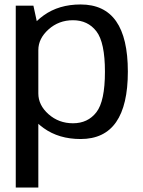

<svg xmlns="http://www.w3.org/2000/svg" viewBox="-20 -618 640 859"><path d="M50.5 221H151.5V-491L129.5 -592.5H50.5ZM340.5 4Q447 4 499.5 -71.8Q552 -147.5 552 -297.5Q552 -448 499.5 -523Q447 -598 340.5 -598Q243.5 -598 175.5 -549.2Q107.5 -500.5 107.5 -447.5L151.5 -394Q151.5 -445.5 197.2 -486.5Q243 -527.5 306.5 -527.5Q373 -527.5 411.2 -478Q449.5 -428.5 449.5 -297Q449.5 -165 411.2 -115.8Q373 -66.5 306.5 -66.5Q243 -66.5 197.2 -107Q151.5 -147.5 151.5 -200L107.5 -146Q107.5 -93.5 175.5 -44.8Q243.5 4 340.5 4Z"/></svg>

Font: Anybody UltraCondensed Thin
Style: Regular
Weight: 400
Version: Version 1.111